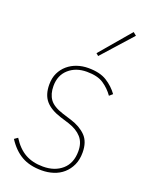

<svg xmlns="http://www.w3.org/2000/svg" viewBox="-144 -823 693 907"><g transform="rotate(20 202.5 -369.5)"><path d="M181 12Q121 12 80 -11.5Q39 -35 8 -83L25 -95Q54 -49 91.5 -28Q129 -7 181 -7Q240 -7 277 -39.5Q314 -72 314 -132Q314 -175 291 -201Q268 -227 225 -241L180 -255Q127 -272 102 -301.5Q77 -331 77 -382Q77 -415 89 -440Q101 -465 121.5 -482.5Q142 -500 168.5 -509Q195 -518 225 -518Q283 -518 318 -496Q353 -474 376 -442L360 -428Q339 -458 308.5 -478.5Q278 -499 224 -499Q169 -499 133.5 -467.5Q98 -436 98 -382Q98 -342 116.5 -316Q135 -290 185 -274L230 -260Q278 -245 306.5 -216Q335 -187 335 -133Q335 -97 322.5 -70Q310 -43 289 -24.5Q268 -6 240 3Q212 12 181 12ZM248 -587 236 -597 367 -751 383 -738Z"/></g></svg>

Font: IBM Plex Sans Cond Thin
Style: Italic
Weight: 100
Width: 3
Italic angle: -11°
Designer: Mike Abbink, Paul van der Laan, Pieter van Rosmalen
Foundry: Bold Monday
Version: Version 1.3